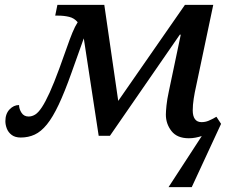

<svg xmlns="http://www.w3.org/2000/svg" viewBox="-20 -556 949 786"><path d="M806 1Q793 5 780 7.5Q767 10 753 10Q705 10 682 -19.5Q659 -49 659 -87Q659 -99 661.5 -124Q664 -149 671 -181L720 -414H716L430 0H384L323 -399Q315 -378 303.5 -344.5Q292 -311 273 -259Q245 -180 220.5 -128Q196 -76 172 -46.5Q148 -17 122 -5Q96 7 65 7Q42 7 28 -3.5Q14 -14 8 -29.5Q2 -45 2 -60Q2 -90 19 -108Q36 -126 58 -126Q58 -110 68 -94.5Q78 -79 97 -79Q111 -79 124 -87Q137 -95 151.5 -117Q166 -139 183.5 -177.5Q201 -216 223 -276Q241 -325 253.5 -361Q266 -397 276.5 -422.5Q287 -448 298 -465Q284 -482 263 -487Q242 -492 219 -492H206L215 -536H407L464 -143L737 -536H853L783 -204Q777 -178 773 -152Q769 -126 769 -104Q769 -81 778 -68.5Q787 -56 805 -56Q820 -56 833.5 -61.5Q847 -67 866 -78L885 -49L765 210H670Z"/></svg>

Font: ET Text
Style: Italic
Weight: 470
Italic angle: -12°
Designer: Monotype Design Team
Foundry: Monotype Imaging Inc.
Version: Version 2.009